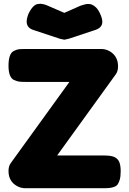

<svg xmlns="http://www.w3.org/2000/svg" viewBox="-20 -993 683 1015"><path d="M531 -171Q570 -171 587.5 -161.5Q605 -152 611.5 -134Q618 -116 618 -88Q618 -60 613 -43Q608 -26 601 -17Q594 -8 580 -4Q564 2 529 2H113Q90 2 69 -10Q25 -35 25 -89Q25 -115 37 -131L347 -560H117Q93 -560 81.5 -561.5Q70 -563 54 -570Q25 -584 25 -645Q25 -709 52 -723Q67 -731 78.5 -732.5Q90 -734 114 -734H516Q539 -734 560 -722Q581 -710 592.5 -690Q604 -670 604 -643Q604 -616 592 -600L282 -171ZM320 -783 297 -788Q204 -819 158 -834Q121 -845 121 -879Q121 -896 131 -921Q155 -970 182 -972Q190 -973 194 -973Q205 -973 223 -967L320 -925L406 -963Q432 -972 445 -972Q458 -972 465 -969Q491 -958 506 -927.5Q521 -897 521 -878Q521 -846 482 -834L343 -788Z"/></svg>

Font: Fredoka One
Style: Regular
Weight: 400
Version: Version 1.001;April 7, 2020;FontCreator 12.0.0.2522 64-bit